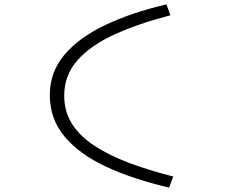

<svg xmlns="http://www.w3.org/2000/svg" viewBox="-20 -755 1040 879"><path d="M754 104Q588 65 465.5 8Q343 -49 275.5 -130Q208 -211 208 -320Q208 -424 274 -503Q340 -582 460 -639.5Q580 -697 742 -735L760 -685Q617 -648 507 -598.5Q397 -549 335.5 -480Q274 -411 274 -318Q274 -244 310 -187.5Q346 -131 412.5 -87.5Q479 -44 570.5 -9.5Q662 25 773 53Z"/></svg>

Font: Inconsolata UltraExpanded Light
Style: Regular
Weight: 300
Width: 9
Monospace: yes
Designer: Raph Levien, Cyreal, Brenton Simpson
Foundry: Raph Levien, Cyreal, Google
Version: Version 3.001; ttfautohint (v1.8.2.53-6de2)